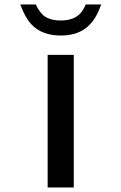

<svg xmlns="http://www.w3.org/2000/svg" viewBox="-20 -809 540 854"><path d="M361.3 -789.1H430.2Q409.2 -729.5 377.9 -698.2Q332 -650.9 250 -650.9Q167 -650.9 120.1 -700.2Q91.8 -730 70.3 -789.1H139.2Q157.2 -750.5 180.7 -734.9Q207.5 -717.8 250 -717.8Q308.1 -717.8 337.9 -750Q350.6 -764.2 361.3 -789.1ZM191.9 24.9V-564.9H308.1V24.9Z"/></svg>

Font: BIZ UDGothic
Style: Bold
Weight: 700
Monospace: yes
Designer: TypeBank Co., Ltd.
Foundry: Morisawa Inc.
Version: Version 1.05